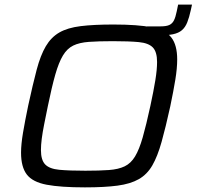

<svg xmlns="http://www.w3.org/2000/svg" viewBox="-20 -802 850 830"><path d="M607 -649 615 -688H674Q699 -688 712 -694Q725 -700 732 -714Q739 -728 744 -753L750 -782H810L805 -759Q798 -727 789.5 -705.5Q781 -684 766.5 -671.5Q752 -659 728 -654Q704 -649 666 -649ZM347 8Q242 8 181.5 -3.5Q121 -15 96 -47.5Q71 -80 71 -142Q71 -178 79.5 -228.5Q88 -279 102 -346Q122 -438 138.5 -500.5Q155 -563 178 -602Q201 -641 236.5 -661.5Q272 -682 328.5 -689Q385 -696 470 -696Q576 -696 636 -684Q696 -672 721 -639.5Q746 -607 746 -545Q746 -507 738 -458Q730 -409 716 -342Q696 -251 678.5 -188.5Q661 -126 638.5 -87Q616 -48 580 -27.5Q544 -7 488 0.5Q432 8 347 8ZM349 -64Q410 -64 451 -67Q492 -70 519 -83Q546 -96 564 -126Q582 -156 597 -208.5Q612 -261 630 -344Q644 -409 651.5 -455Q659 -501 659 -534Q659 -578 640.5 -597Q622 -616 580 -620Q538 -624 468 -624Q406 -624 364.5 -621Q323 -618 296.5 -605Q270 -592 252 -562Q234 -532 219 -479.5Q204 -427 187 -344Q178 -300 171 -265Q164 -230 160.5 -202.5Q157 -175 157 -153Q157 -110 175.5 -91Q194 -72 236.5 -68Q279 -64 349 -64Z"/></svg>

Font: Saira SemiExpanded
Style: Italic
Weight: 400
Width: 6
Italic angle: -12°
Designer: Hector Gatti with collaboration of the Omnibus-Type team
Foundry: Omnibus-Type
Version: Version 1.101